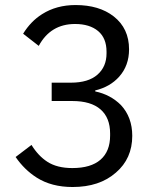

<svg xmlns="http://www.w3.org/2000/svg" viewBox="-20 -730 640 762"><path d="M261.2 -401.9H185.1V-329.1H267.1Q340.8 -329.1 378.9 -295.9Q417 -262.7 417 -200.2V-191.9Q417 -129.4 378.9 -96.2Q340.8 -63 267.1 -63Q206.5 -63 168 -87.9Q131.8 -111.3 105 -154.8L42 -106.9Q76.7 -56.2 126 -24.9Q184.6 12.2 268.1 12.2Q375 12.2 439.9 -44.9Q504.9 -100.6 504.9 -190.9Q504.9 -264.6 460 -313Q418.5 -354.5 357.9 -367.2V-371.1Q417 -385.3 453.1 -425.8Q492.2 -469.7 492.2 -534.2Q492.2 -617.2 431.2 -665Q373.5 -710 279.8 -710Q204.1 -710 147 -673.8Q102.1 -645.5 71.8 -596.2L133.8 -547.9Q180.7 -634.8 277.8 -634.8Q335.9 -634.8 369.4 -606.7Q402.8 -578.6 402.8 -524.9V-518.1Q402.8 -465.3 366.7 -433.6Q330.6 -401.9 261.2 -401.9Z"/></svg>

Font: Plexus Sans
Style: Regular
Weight: 400
Version: Version 2.001;PS 002.001;hotconv 1.0.70;makeotf.lib2.5.58329